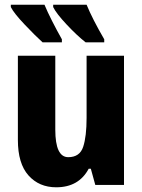

<svg xmlns="http://www.w3.org/2000/svg" viewBox="-20 -786 604 816"><path d="M507 -549H348V-285Q348 -206 333.5 -162Q319 -118 270 -118Q215 -118 215 -235V-549H56V-191Q56 -91 101 -40.5Q146 10 219 10Q315 10 357 -69H366L385 0H507ZM169 -766H26V-756Q39 -730 84.5 -682Q130 -634 161 -606H243V-619Q221 -658 201 -697.5Q181 -737 169 -766ZM348 -766H206V-756Q219 -729 263 -682Q307 -635 344 -606H423V-619Q373 -705 348 -766Z"/></svg>

Font: Noto Sans Display SemiCondensed Extra
Style: Regular
Weight: 800
Width: 4
Designer: Monotype Design Team
Foundry: Monotype Imaging Inc.
Version: Version 1.900